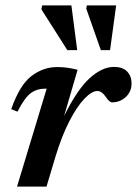

<svg xmlns="http://www.w3.org/2000/svg" viewBox="-20 -690 506 710"><path d="M152.5 -362H145Q116.5 -362 94.2 -346Q72 -330 44.5 -277L21.5 -286.5Q53 -376 96.5 -409Q140 -442 191 -442Q212 -442 229.2 -439.5Q246.5 -437 267 -432L217 -261Q265.5 -359 311.5 -400.8Q357.5 -442.5 401 -442.5Q434 -442.5 450.2 -425.5Q466.5 -408.5 466.5 -381.5Q466.5 -351 445 -331.2Q423.5 -311.5 394.5 -311.5Q384.5 -311.5 371 -332Q356.5 -353.5 340 -353.5Q319.5 -353.5 292 -324.8Q264.5 -296 236.5 -241.8Q208.5 -187.5 185.5 -112L152 0H43ZM265.5 -504.5H229L133 -655.5L136 -670H244ZM387 -504.5H353L299 -658L301 -670H409.5Z"/></svg>

Font: Newsreader 16pt SemiBold
Style: Italic
Weight: 600
Italic angle: -17°
Designer: Hugues Gentile
Foundry: Production Type
Version: Version 1.003; ttfautohint (v1.8.3)